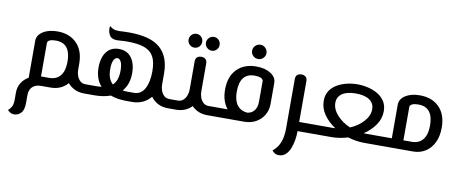

<svg xmlns="http://www.w3.org/2000/svg" viewBox="-77 -1010 3912 1631"><g transform="rotate(10 1879.0 -195.0)"><path d="M267 -369V-79Q277 -79 287 -79H337Q400 -79 433.5 -120.5Q467 -162 467 -241Q467 -401 340 -401Q271 -401 267 -369ZM98 278Q76 278 61.5 268Q47 258 40 251Q53 241 67 219.5Q81 198 81 158V92Q81 45 104 8.5Q127 -28 166 -50V-369Q166 -417 214.5 -448.5Q263 -480 340 -480Q444 -480 506 -417Q568 -354 568 -241Q568 -238 568 -238V-189Q568 -163 577 -138Q586 -113 604 -96Q622 -79 651 -79H691Q702 -79 706.5 -68.5Q711 -58 711 -40Q711 -22 706.5 -11Q702 0 691 0H651Q607 0 571 -17Q535 -34 510 -64Q454 0 363 0H287Q247 0 224 13.5Q201 27 191 48.5Q181 70 181 92V165Q181 227 155.5 252.5Q130 278 98 278Z M835 -244Q835 -157 880 -118Q924 -157 924 -244Q924 -295 911.5 -320Q899 -345 880 -345Q861 -345 848 -320Q835 -295 835 -244ZM691 0Q679 0 675 -11Q671 -22 671 -40Q671 -58 675 -68.5Q679 -79 691 -79H743Q768 -79 789 -82Q763 -110 749 -149.5Q735 -189 735 -241Q735 -293 750.5 -334Q766 -375 798 -399.5Q830 -424 880 -424Q930 -424 962 -399.5Q994 -375 1009.5 -334Q1025 -293 1025 -241Q1025 -189 1010.5 -149.5Q996 -110 971 -82Q992 -79 1016 -79H1069Q1129 -79 1160 -135.5Q1191 -192 1191 -285Q1191 -367 1165.5 -413Q1140 -459 1084.5 -478.5Q1029 -498 940 -498Q904 -498 885.5 -496Q867 -494 852 -494Q807 -494 790.5 -515Q774 -536 770 -563Q766 -596 774 -602Q782 -592 800 -583Q818 -574 851 -574Q866 -574 884.5 -575.5Q903 -577 938 -577Q1125 -577 1208.5 -503.5Q1292 -430 1292 -286V-282V-189Q1292 -163 1301 -138Q1310 -113 1328 -96Q1346 -79 1375 -79H1415Q1426 -79 1430.5 -68.5Q1435 -58 1435 -40Q1435 -22 1430.5 -11Q1426 0 1415 0H1375Q1327 0 1289 -19.5Q1251 -39 1227 -73Q1196 -36 1155 -18Q1114 0 1069 0H1016Q979 0 944.5 -5.5Q910 -11 880 -22Q849 -11 814.5 -5.5Q780 0 743 0Z M1415 0Q1403 0 1399 -11Q1395 -22 1395 -40Q1395 -58 1399 -68.5Q1403 -79 1415 -79H1447Q1475 -79 1493.5 -96Q1512 -113 1521 -138Q1530 -163 1530 -189V-430Q1530 -455 1543.5 -467.5Q1557 -480 1580 -480Q1603 -480 1616.5 -467.5Q1630 -455 1630 -430V-189Q1630 -163 1639 -138Q1648 -113 1666.5 -96Q1685 -79 1713 -79H1753Q1765 -79 1769 -68.5Q1773 -58 1773 -40Q1773 -22 1769 -11Q1765 0 1753 0H1713Q1672 0 1638 -14.5Q1604 -29 1580 -55Q1556 -29 1521.5 -14.5Q1487 0 1447 0ZM1656 -546Q1632 -546 1614.5 -563.5Q1597 -581 1597 -605Q1597 -630 1614.5 -647.5Q1632 -665 1656 -665Q1681 -665 1698 -647.5Q1715 -630 1715 -605Q1715 -581 1698 -563.5Q1681 -546 1656 -546ZM1506 -546Q1482 -546 1464.5 -563.5Q1447 -581 1447 -605Q1447 -630 1464.5 -647.5Q1482 -665 1506 -665Q1531 -665 1548 -647.5Q1565 -630 1565 -605Q1565 -581 1548 -563.5Q1531 -546 1506 -546Z M1753 0Q1741 0 1737 -11Q1733 -22 1733 -40Q1733 -58 1737 -68.5Q1741 -79 1753 -79H1877Q1853 -108 1839.5 -148.5Q1826 -189 1826 -241Q1826 -354 1888 -417Q1950 -480 2054 -480Q2131 -480 2179.5 -448.5Q2228 -417 2228 -369V-188Q2228 -134 2203 -91.5Q2178 -49 2134 -24.5Q2090 0 2033 0ZM1927 -241Q1927 -166 1957.5 -125.5Q1988 -85 2045 -80Q2083 -84 2105.5 -112.5Q2128 -141 2128 -188V-369Q2126 -383 2108 -392Q2090 -401 2054 -401Q1927 -401 1927 -241ZM2058 -545Q2031 -545 2013 -563Q1995 -581 1995 -606Q1995 -631 2013 -649.5Q2031 -668 2058 -668Q2083 -668 2101 -649.5Q2119 -631 2119 -606Q2119 -581 2101 -563Q2083 -545 2058 -545Z M2372 229Q2348 229 2333.5 218Q2319 207 2313 198Q2348 170 2365 136Q2382 102 2388 67Q2394 32 2394 0V-431Q2394 -457 2408 -468.5Q2422 -480 2444 -480Q2465 -480 2479.5 -468.5Q2494 -457 2494 -431V-79H2613Q2624 -79 2628.5 -68.5Q2633 -58 2633 -40Q2633 -22 2628.5 -11Q2624 0 2613 0H2494Q2494 37 2487.5 77.5Q2481 118 2467 152Q2453 186 2429.5 207.5Q2406 229 2372 229Z M2768 -293Q2768 -238 2813.5 -187.5Q2859 -137 2927 -108Q2996 -137 3041 -187Q3086 -237 3086 -293Q3086 -344 3045 -372.5Q3004 -401 2927 -401Q2850 -401 2809 -372.5Q2768 -344 2768 -293ZM2613 0Q2601 0 2597 -11Q2593 -22 2593 -40Q2593 -58 2597 -68.5Q2601 -79 2613 -79H2785Q2795 -79 2805 -80Q2745 -119 2706.5 -174Q2668 -229 2668 -293Q2668 -343 2691 -378.5Q2714 -414 2752.5 -436.5Q2791 -459 2836.5 -469.5Q2882 -480 2927 -480Q2972 -480 3017.5 -469.5Q3063 -459 3101 -437Q3139 -415 3162.5 -379.5Q3186 -344 3186 -293Q3186 -229 3148 -174Q3110 -119 3050 -80Q3060 -79 3069 -79H3241Q3253 -79 3257 -68.5Q3261 -58 3261 -40Q3261 -22 3257 -11Q3253 0 3241 0H3069Q2999 0 2927 -22Q2855 0 2785 0Z M3241 0Q3229 0 3225 -11Q3221 -22 3221 -40Q3221 -58 3225 -68.5Q3229 -79 3241 -79H3293V-369Q3293 -418 3341.5 -449Q3390 -480 3466 -480Q3571 -480 3633 -417Q3695 -354 3695 -241Q3695 -165 3668 -111Q3641 -57 3595 -28.5Q3549 0 3490 0ZM3466 -401Q3431 -401 3413 -392Q3395 -383 3393 -369V-79H3464Q3527 -79 3560.5 -121Q3594 -163 3594 -241Q3594 -401 3466 -401Z"/></g></svg>

Font: El Messiri Medium
Style: Regular
Weight: 500
Designer: Mohamed Gaber
Foundry: Kief Type Foundry
Version: Version 2.020; ttfautohint (v1.8.3)